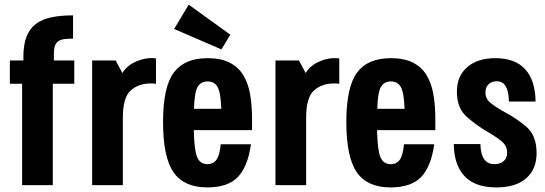

<svg xmlns="http://www.w3.org/2000/svg" viewBox="-20 -807 2375 837"><path d="M210.2 0V-442H303.8V-543.4H215V-574.2Q215 -595.2 219.8 -607.9Q224.6 -620.6 234.2 -627.4Q243.8 -634.2 259.9 -636.4Q276 -638.6 298.4 -638.6V-740Q245.2 -740 204.5 -731.7Q163.8 -723.4 136.5 -702.8Q109.2 -682.2 95.6 -647.2Q82 -612.2 82 -559.6V-543.4H23V-442H76.4V0Z M381.8 0H515.6V-295Q515.6 -382.2 549.9 -412.7Q584.2 -443.2 636.8 -443.2Q642.4 -443.2 648.4 -443Q654.4 -442.8 660 -441.6V-552.2Q620.6 -558 577.4 -540.6Q534.2 -523.2 513.6 -488.6L484.2 -543.4H381.8Z M884.4 -91.4Q852.2 -91.4 839.4 -122Q826.6 -152.6 824.8 -239.6H1078.8V-287.4Q1078.8 -347.4 1070.2 -396.4Q1061.6 -445.4 1040 -480.3Q1018.4 -515.2 980.5 -534.3Q942.6 -553.4 884.8 -553.4Q783.8 -553.4 737.3 -490.3Q690.8 -427.2 690.8 -275.2Q690.8 -121.8 736.5 -55.9Q782.2 10 883.2 10Q973.2 10 1016.7 -35.1Q1060.2 -80.2 1074 -178.2H942.2Q937.4 -129 923.4 -110.2Q909.4 -91.4 884.4 -91.4ZM885.6 -452Q914.2 -452 928.1 -428.3Q942 -404.6 944.8 -332.8H825.6Q827.6 -403.2 841.3 -427.6Q855 -452 885.6 -452ZM984 -655.8 802.8 -786.6 739 -680.8 945.4 -591.6Z M1180.8 0H1314.6V-295Q1314.6 -382.2 1348.9 -412.7Q1383.2 -443.2 1435.8 -443.2Q1441.4 -443.2 1447.4 -443Q1453.4 -442.8 1459 -441.6V-552.2Q1419.6 -558 1376.4 -540.6Q1333.2 -523.2 1312.6 -488.6L1283.2 -543.4H1180.8Z M1683.4 -91.4Q1651.2 -91.4 1638.4 -122Q1625.6 -152.6 1623.8 -239.6H1877.8V-287.4Q1877.8 -347.4 1869.2 -396.4Q1860.6 -445.4 1839 -480.3Q1817.4 -515.2 1779.5 -534.3Q1741.6 -553.4 1683.8 -553.4Q1582.8 -553.4 1536.3 -490.3Q1489.8 -427.2 1489.8 -275.2Q1489.8 -121.8 1535.5 -55.9Q1581.2 10 1682.2 10Q1772.2 10 1815.7 -35.1Q1859.2 -80.2 1873 -178.2H1741.2Q1736.4 -129 1722.4 -110.2Q1708.4 -91.4 1683.4 -91.4ZM1684.6 -452Q1713.2 -452 1727.1 -428.3Q1741 -404.6 1743.8 -332.8H1624.6Q1626.6 -403.2 1640.3 -427.6Q1654 -452 1684.6 -452Z M2319.2 -139.8Q2319.2 -216.4 2274.4 -254.7Q2229.6 -293 2166.2 -326Q2144.2 -338.6 2120.2 -356.9Q2096.2 -375.2 2096.2 -403.8Q2096.2 -426.6 2110.1 -439.7Q2124 -452.8 2145 -452.8Q2171.4 -452.8 2184.5 -431Q2197.6 -409.2 2198.6 -364.4H2314.8Q2313.4 -457.2 2269.4 -505.3Q2225.4 -553.4 2139.4 -553.4Q2061.6 -553.4 2016.7 -514.3Q1971.8 -475.2 1971.8 -407.2Q1971.8 -335.2 2015.1 -297.5Q2058.4 -259.8 2099.8 -235.8Q2138.6 -213.4 2164.7 -192.9Q2190.8 -172.4 2190.8 -141.4Q2190.8 -117.8 2175.8 -104.6Q2160.8 -91.4 2136.4 -91.4Q2105.6 -91.4 2090.3 -113.4Q2075 -135.4 2074.4 -179H1958.2Q1959.2 -88.4 2005 -39.2Q2050.8 10 2144 10Q2228.4 10 2273.8 -29.6Q2319.2 -69.2 2319.2 -139.8Z"/></svg>

Font: Secuela Light
Style: Regular
Weight: 300
Designer: Fernando Haro
Foundry: deFharo
Version: Version 1.708